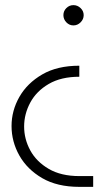

<svg xmlns="http://www.w3.org/2000/svg" viewBox="-20 -538 431 748"><path d="M266 -518Q282 -518 294 -506.5Q306 -495 306 -479Q306 -463 294 -451Q282 -439 266 -439Q250 -439 238.5 -451Q227 -463 227 -479Q227 -495 238.5 -506.5Q250 -518 266 -518ZM289 190Q203 190 144.5 156Q86 122 55.5 68Q25 14 25 -47Q25 -107 55.5 -160.5Q86 -214 144.5 -248Q203 -282 289 -282V-239Q218 -239 170 -211Q122 -183 98 -138.5Q74 -94 74 -45Q74 4 98 48Q122 92 170 120Q218 148 289 148H343V190Z"/></svg>

Font: MuseoModerno ExtraLight
Style: Regular
Weight: 200
Designer: Pablo Cosgaya, Héctor Gatti, Marcela Romero, and the Authors of The MuseoModerno Project.
Foundry: Omnibus-Type Team
Version: Version 1.001